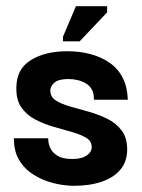

<svg xmlns="http://www.w3.org/2000/svg" viewBox="-20 -592 461 622"><path d="M217 10Q203 10 179 6.5Q155 3 128.5 -6.5Q102 -16 78 -33.5Q54 -51 39.5 -78Q25 -105 25 -144H136Q136 -143 137 -132.5Q138 -122 144.5 -109.5Q151 -97 167 -87Q183 -77 214 -77Q238 -77 252 -83.5Q266 -90 272 -99Q278 -108 277 -116Q277 -135 259.5 -145.5Q242 -156 214 -164Q186 -172 154.5 -181Q123 -190 95 -204.5Q67 -219 49.5 -243.5Q32 -268 33 -308Q33 -368 79.5 -397Q126 -426 198 -426Q239 -426 274 -416.5Q309 -407 336 -388Q363 -369 378 -339Q393 -309 394 -269H284Q285 -289 277.5 -302Q270 -315 258 -322Q246 -329 231.5 -332.5Q217 -336 202 -336Q170 -336 156.5 -324.5Q143 -313 143 -299Q143 -278 161 -266.5Q179 -255 207 -247Q235 -239 267.5 -230Q300 -221 328 -207Q356 -193 374 -169.5Q392 -146 392 -108Q392 -69 370.5 -43Q349 -17 310 -3.5Q271 10 217 10ZM238 -458H184V-473L226 -572H327V-552Z"/></svg>

Font: Darker Grotesque ExtraBold
Style: Regular
Weight: 800
Designer: Gabriel Lam
Foundry: TypeRant
Version: Version 1.000;gftools[0.9.28]